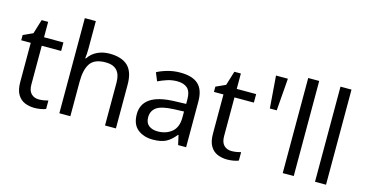

<svg xmlns="http://www.w3.org/2000/svg" viewBox="-79 -1116 2820 1482"><g transform="rotate(15 1331.0 -375.0)"><path d="M264 -62Q284 -62 305 -65.5Q326 -69 339 -73V-6Q325 1 299 5.5Q273 10 249 10Q207 10 171.5 -4.5Q136 -19 114 -55Q92 -91 92 -156V-468H16V-510L93 -545L128 -659H180V-536H335V-468H180V-158Q180 -109 203.5 -85.5Q227 -62 264 -62Z M534 -537Q534 -497 529 -462H535Q561 -503 605.5 -524Q650 -545 702 -545Q800 -545 849 -498.5Q898 -452 898 -349V0H811V-343Q811 -472 691 -472Q601 -472 567.5 -421.5Q534 -371 534 -277V0H446V-760H534Z M1267 -545Q1365 -545 1412 -502Q1459 -459 1459 -365V0H1395L1378 -76H1374Q1339 -32 1300.5 -11Q1262 10 1194 10Q1121 10 1073 -28.5Q1025 -67 1025 -149Q1025 -229 1088 -272.5Q1151 -316 1282 -320L1373 -323V-355Q1373 -422 1344 -448Q1315 -474 1262 -474Q1220 -474 1182 -461.5Q1144 -449 1111 -433L1084 -499Q1119 -518 1167 -531.5Q1215 -545 1267 -545ZM1293 -259Q1193 -255 1154.5 -227Q1116 -199 1116 -148Q1116 -103 1143.5 -82Q1171 -61 1214 -61Q1282 -61 1327 -98.5Q1372 -136 1372 -214V-262Z M1804 -62Q1824 -62 1845 -65.5Q1866 -69 1879 -73V-6Q1865 1 1839 5.5Q1813 10 1789 10Q1747 10 1711.5 -4.5Q1676 -19 1654 -55Q1632 -91 1632 -156V-468H1556V-510L1633 -545L1668 -659H1720V-536H1875V-468H1720V-158Q1720 -109 1743.5 -85.5Q1767 -62 1804 -62Z M2081 -714 2061 -456H2006L1986 -714Z M2319 0H2231V-760H2319Z M2577 0H2489V-760H2577Z"/></g></svg>

Font: Noto Sans Sharada
Style: Regular
Weight: 400
Designer: Monotype Design Team
Foundry: Monotype Imaging Inc.
Version: Version 2.006; ttfautohint (v1.8.4.7-5d5b)